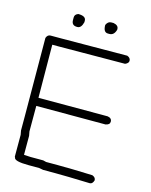

<svg xmlns="http://www.w3.org/2000/svg" viewBox="-118 -881 735 937"><g transform="rotate(15 250.0 -412.5)"><path d="M443.4 -668Q460.9 -661.6 460.9 -646.5Q460.9 -634.3 443.4 -627Q224.6 -625 109.4 -625H76.2Q78.1 -398.9 78.1 -357.4H427.7Q449.2 -354 449.2 -335.9Q449.2 -320.3 427.7 -316.4H78.1V-187.5Q82 -168.5 82 -166V-70.3Q105 -68.4 115.2 -68.4H179.7Q193.4 -64.5 195.3 -64.5H253.9Q320.3 -64.5 429.7 -60.5Q447.3 -54.2 447.3 -39.1Q441.4 -19.5 427.7 -19.5Q303.2 -23.4 252 -23.4H191.4Q189 -23.4 169.9 -27.3H117.2Q43 -27.3 43 -46.9Q41 -46.9 41 -52.7V-160.2Q41 -162.6 37.1 -181.6V-255.9Q37.1 -393.1 35.2 -648.4Q41.5 -666 56.6 -666H109.4Q224.6 -666 443.4 -668ZM326.2 -804.7H337.9Q363.3 -799.8 363.3 -781.2V-777.3Q355 -748 332 -748H324.2Q300.8 -748 300.8 -785.2Q309.6 -804.7 326.2 -804.7ZM160.2 -802.7Q199.2 -802.7 199.2 -779.3V-771.5Q191.4 -740.2 171.9 -740.2H169.9Q142.6 -740.2 142.6 -767.6V-781.2Q142.6 -796.4 160.2 -802.7Z"/></g></svg>

Font: CEF Fonts CJK Mono
Style: Regular
Weight: 400
Designer: PartyBoss (派对大魔王)
Version: Release 2.25